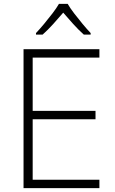

<svg xmlns="http://www.w3.org/2000/svg" viewBox="-20 -967 592 987"><path d="M491 0H101V-714H491V-671H148V-397H471V-354H148V-43H491ZM328 -947Q340 -926 361 -898.5Q382 -871 404.5 -844Q427 -817 446 -797V-789H411Q384 -813 356 -844Q328 -875 305 -902Q282 -875 254 -844Q226 -813 199 -789H165V-797Q184 -817 206.5 -844Q229 -871 250 -898.5Q271 -926 283 -947Z"/></svg>

Font: Noto Sans Oriya ExtraLight
Style: Regular
Weight: 250
Version: Version 2.003